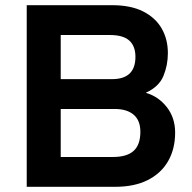

<svg xmlns="http://www.w3.org/2000/svg" viewBox="-20 -720 740 740"><path d="M83 0V-700H412Q484 -700 531.5 -676Q579 -652 603 -610.5Q627 -569 627 -515Q627 -469 610 -427.5Q593 -386 543 -363V-362Q591 -348 623 -307Q655 -266 655 -209Q655 -146 628 -99Q601 -52 549.5 -26Q498 0 423 0ZM214 -115H416Q469 -115 495 -138.5Q521 -162 521 -212Q521 -256 495 -278Q469 -300 422 -300H214ZM214 -415H412Q457 -415 479.5 -436.5Q502 -458 502 -501Q502 -542 478.5 -563.5Q455 -585 404 -585H214Z"/></svg>

Font: REM Medium Medium
Style: Regular
Weight: 500
Version: Version 1.005;gftools[0.9.28]